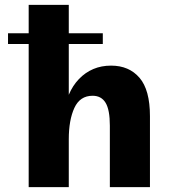

<svg xmlns="http://www.w3.org/2000/svg" viewBox="-20 -770 705 790"><path d="M98 -589H13V-633H98V-750H263V-633H403V-589H263V-380Q279 -418 305 -445Q331 -472 364 -486Q397 -500 437 -500Q511 -500 554 -450Q597 -400 597 -292V0H432V-253Q432 -318 414.5 -347Q397 -376 361 -376Q309 -376 286 -326Q263 -276 263 -197V0H98Z"/></svg>

Font: Moderustic
Style: Bold
Weight: 700
Designer: Tural Alisoy
Foundry: TAFT Foundry
Version: Version 2.120